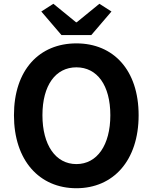

<svg xmlns="http://www.w3.org/2000/svg" viewBox="-20 -984 810 1018"><path d="M385 14C581 14 715 -133 715 -373C715 -613 581 -754 385 -754C189 -754 54 -614 54 -373C54 -133 189 14 385 14ZM385 -114C275 -114 205 -215 205 -373C205 -532 275 -627 385 -627C495 -627 565 -532 565 -373C565 -215 495 -114 385 -114ZM306 -798H464L571 -923L507 -964L387 -866H383L263 -964L199 -923Z"/></svg>

Font: Kinto Sans
Style: Bold
Weight: 700
Designer: Authors: Ryoko NISHIZUKA  (kana & ideographs); Paul D. Hunt (Latin, Greek & Cyrillic); Wenlong ZHANG  (bopomofo); Sandol
Foundry: Adobe Systems Incorporated, ookami Inc.
Version: Version 0.001